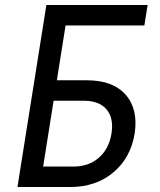

<svg xmlns="http://www.w3.org/2000/svg" viewBox="-20 -750 640 770"><path d="M50 0 166 -730H572L559 -648H243L208 -428H329Q433 -428 484 -370Q535 -312 520 -214Q504 -117 434.5 -58.5Q365 0 261 0ZM153 -82H274Q336 -82 376.5 -117.5Q417 -153 427 -214Q437 -276 407.5 -311Q378 -346 316 -346H195Z"/></svg>

Font: NKDuy Mono
Style: Italic
Weight: 400
Italic angle: -9°
Monospace: yes
Designer: NKDuy
Foundry: NKDuy
Version: Version 2.251; ttfautohint (v1.8.4.7-5d5b)